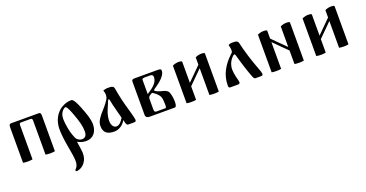

<svg xmlns="http://www.w3.org/2000/svg" viewBox="-36 -1166 4099 2151"><g transform="rotate(-20 2014.0 -91.0)"><path d="M74 0C91 3 109 5 130 5C151 5 170 3 187 0V-404C187 -425 191 -433 208 -433H320C337 -433 342 -425 342 -404V0C359 3 377 5 398 5C419 5 437 3 454 0V-421C454 -453 448 -462 427 -462H102C81 -462 74 -453 74 -421Z M586 -211C586 -178 590 -114 604 -33C623 72 635 144 635 184C635 215 625 246 612 259C607 263 596 275 596 282C596 287 602 293 609 293C644 293 690 266 713 228C730 201 741 177 741 120C741 103 730 32 723 -12L725 -14C755 6 796 13 825 13C912 13 958 -54 958 -139C958 -199 932 -273 895 -365C877 -409 848 -475 822 -475C755 -475 703 -445 675 -421C610 -364 586 -288 586 -211ZM665 -309C665 -388 717 -423 734 -423C753 -423 783 -340 796 -305C828 -219 845 -154 845 -95C845 -42 821 -22 785 -22C767 -22 735 -33 719 -62C712 -75 691 -127 682 -171C671 -223 665 -276 665 -309Z M1029 -91C1029 0 1087 21 1158 21C1211 21 1264 -13 1292 -64H1294C1302 -27 1308 0 1329 0H1400C1418 0 1423 -10 1423 -23C1423 -29 1413 -77 1397 -131C1380 -187 1365 -247 1357 -278C1351 -302 1332 -391 1327 -426C1322 -460 1303 -464 1251 -464C1233 -464 1202 -457 1196 -452C1202 -439 1207 -415 1207 -404C1207 -392 1205 -379 1203 -369C1197 -343 1144 -278 1119 -251C1075 -203 1029 -150 1029 -91ZM1141 -108C1141 -141 1147 -186 1169 -237C1184 -271 1188 -281 1198 -306C1205 -325 1212 -341 1218 -341C1222 -341 1227 -335 1228 -326C1234 -290 1244 -249 1261 -186C1270 -152 1278 -122 1284 -97C1258 -55 1234 -25 1197 -25C1168 -25 1141 -57 1141 -108Z M1537 -40C1537 -9 1559 0 1582 0H1882C1897 0 1907 -16 1907 -62C1907 -117 1895 -158 1887 -177C1880 -192 1867 -211 1810 -223C1779 -230 1732 -247 1732 -261C1732 -267 1740 -274 1761 -287C1811 -319 1888 -382 1888 -437C1888 -458 1877 -462 1846 -462H1579C1549 -462 1537 -458 1537 -436ZM1650 -62V-188C1650 -209 1660 -218 1676 -229C1689 -238 1696 -241 1700 -241C1707 -241 1727 -225 1738 -216C1757 -200 1777 -179 1784 -158C1793 -132 1794 -92 1794 -59C1794 -37 1789 -29 1779 -29H1672C1656 -29 1650 -44 1650 -62ZM1650 -248V-417C1650 -431 1672 -433 1682 -433H1747C1774 -433 1781 -418 1781 -400C1781 -338 1721 -292 1673 -261C1668 -258 1663 -255 1652 -247Z M2024 0C2041 3 2059 5 2080 5C2101 5 2120 3 2137 0V-161L2296 -319V0C2313 3 2331 5 2352 5C2373 5 2391 3 2408 0V-455C2408 -462 2388 -466 2374 -466C2347 -466 2327 -463 2296 -449V-361L2137 -203V-455C2137 -462 2116 -466 2102 -466C2075 -466 2055 -463 2024 -449Z M2525 -26C2525 -6 2533 0 2546 0H2632C2653 0 2661 -6 2661 -19C2661 -32 2651 -70 2645 -91C2639 -112 2633 -161 2633 -177C2633 -233 2651 -266 2672 -296C2681 -308 2704 -332 2712 -332C2715 -332 2722 -329 2725 -318C2756 -205 2785 -116 2812 -45C2825 -11 2830 0 2847 0H2913C2931 0 2935 -9 2935 -22C2935 -31 2926 -60 2911 -98C2872 -199 2831 -332 2810 -426C2803 -460 2785 -464 2733 -464C2715 -464 2695 -457 2689 -452C2694 -439 2700 -402 2700 -395C2700 -385 2699 -370 2697 -366C2694 -360 2688 -354 2679 -346C2629 -298 2598 -261 2567 -202C2542 -156 2525 -93 2525 -26Z M3038 0C3055 3 3073 5 3094 5C3115 5 3134 3 3151 0V-319L3310 -161V0C3327 3 3345 5 3366 5C3387 5 3405 3 3422 0V-455C3422 -462 3402 -466 3388 -466C3361 -466 3341 -463 3310 -449V-203L3151 -361V-455C3151 -462 3130 -466 3116 -466C3089 -466 3069 -463 3038 -449Z M3570 0C3587 3 3605 5 3626 5C3647 5 3666 3 3683 0V-161L3842 -319V0C3859 3 3877 5 3898 5C3919 5 3937 3 3954 0V-455C3954 -462 3934 -466 3920 -466C3893 -466 3873 -463 3842 -449V-361L3683 -203V-455C3683 -462 3662 -466 3648 -466C3621 -466 3601 -463 3570 -449Z"/></g></svg>

Font: Monomakh Unicode
Style: Regular
Weight: 400
Version: Version 1.2